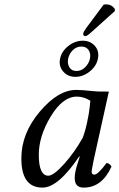

<svg xmlns="http://www.w3.org/2000/svg" viewBox="-20 -852 548 882"><path d="M455.6 -830.1Q460.9 -832 467.3 -832Q492.2 -832 507.3 -811.5L507.8 -801.3L398.4 -703.1Q380.4 -686 371.1 -686Q366.7 -686 364 -689.7Q361.3 -693.4 362.3 -697.8Q363.8 -706.5 376 -723.1ZM410.2 -433.1Q418 -431.2 480 -431.2L411.1 -120.1Q401.4 -72.3 400.9 -64Q400.9 -49.8 413.1 -49.8Q430.2 -49.8 469.2 -103Q482.4 -103 492.2 -86.9Q448.2 10.3 363.8 9.8Q322.8 9.8 323.2 -35.2Q323.2 -57.1 333 -89.8L346.2 -131.8L344.2 -133.8Q247.1 10.3 174.8 9.8Q77.6 9.8 78.1 -125Q78.1 -238.8 162.6 -338.9Q247.1 -439 330.1 -439Q356 -439 410.2 -433.1ZM359.9 -219.2Q371.1 -247.1 380.1 -289.6Q389.2 -332 392.1 -360.4L395 -389.2Q365.2 -408.2 333 -408.2Q268.1 -408.2 213.1 -317.1Q158.2 -226.1 158.2 -141.1Q158.2 -44.9 202.1 -44.9Q226.1 -44.9 274.4 -98.6Q322.8 -152.3 359.9 -219.2ZM354 -638.2Q331.5 -638.2 314.7 -621.8Q297.9 -605.5 293 -582Q288.6 -559.6 298.8 -542.7Q309.1 -525.9 331.3 -525.9Q353.5 -525.9 370.8 -542.7Q388.2 -559.6 393.1 -582Q397.9 -606 387 -622.1Q376 -638.2 354 -638.2ZM429.7 -582Q422.9 -548.3 392.3 -523.7Q361.8 -499 326.2 -499Q291.5 -499 270.3 -523.4Q249 -547.9 255.9 -582Q262.7 -616.2 293.7 -640.6Q324.7 -665 359.9 -665Q395 -665 416 -640.9Q437 -616.7 429.7 -582Z"/></svg>

Font: Linux Libertine
Style: Italic
Weight: 400
Italic angle: -12°
Designer: Philipp H. Poll
Foundry: Philipp H. Poll
Version: Version 5.1.6 ; ttfautohint (v0.9)